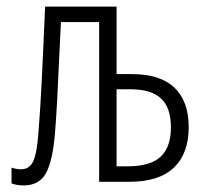

<svg xmlns="http://www.w3.org/2000/svg" viewBox="-20 -552 603 583"><path d="M52 11Q31 11 15 5V-43Q30 -38 44 -38Q69 -38 80.5 -61.5Q92 -85 97 -152Q100 -193 102.5 -231.5Q105 -270 107 -313Q109 -356 111.5 -409Q114 -462 117 -532H334V-327H380Q467 -327 510 -285.5Q553 -244 553 -166Q553 -86 508 -43Q463 0 373 0H281V-485H165Q161 -407 158.5 -350.5Q156 -294 153.5 -246.5Q151 -199 147 -148Q140 -63 119.5 -26Q99 11 52 11ZM334 -47H368Q436 -47 467.5 -76Q499 -105 499 -165Q499 -225 469 -253Q439 -281 375 -281H334Z"/></svg>

Font: Noto Sans Mono SemiCondensed Light
Style: Regular
Weight: 300
Width: 4
Designer: Monotype Design Team
Foundry: Monotype Imaging Inc.
Version: Version 2.014; ttfautohint (v1.8.4.7-5d5b)